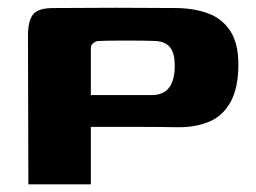

<svg xmlns="http://www.w3.org/2000/svg" viewBox="-20 -481 669 501"><path d="M54 0Q54 -97 53.5 -194Q53 -291 53 -388Q53 -426 66 -443Q79 -460 119 -460Q171 -460 226.5 -460.5Q282 -461 337 -460.5Q392 -460 443 -460Q489 -459 524.5 -445.5Q560 -432 581 -400Q602 -368 602 -313Q602 -253 582.5 -216.5Q563 -180 528 -164.5Q493 -149 447 -149Q387 -150 323 -150Q259 -150 200 -150Q200 -187 200 -204.5Q200 -222 205 -227.5Q210 -233 223 -233Q244 -233 270 -233Q296 -233 324 -233Q352 -233 377 -233Q395 -233 408 -240.5Q421 -248 428.5 -265Q436 -282 436 -309Q436 -341 424.5 -356.5Q413 -372 387 -374Q360 -375 334.5 -375Q309 -375 284 -375Q259 -375 237 -374Q231 -374 224 -369Q217 -364 217 -356Q217 -267 217 -178.5Q217 -90 217 0Z"/></svg>

Font: Genos Thin
Style: Bold
Weight: 700
Version: Version 1.010